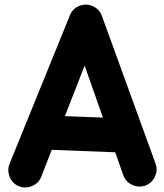

<svg xmlns="http://www.w3.org/2000/svg" viewBox="-20 -737 712 835"><path d="M59.6 71.8Q32.2 59.6 21.2 30Q10.3 0.5 22.5 -26.9L285.2 -673.3Q297.9 -702.6 329.3 -712.9Q360.8 -723.1 389.2 -707.5Q414.1 -693.4 422.4 -669.9L655.8 -27.3Q667 1 654.5 29.5Q642.1 58.1 613.8 69.3Q585.4 80.1 556.9 67.9Q528.3 55.7 517.1 27.3L481 -74.7L205.1 -85.4L158.2 34.7Q146 62 116.7 73Q87.4 84 59.6 71.8ZM348.1 -451.7 262.2 -231.9 427.7 -225.6Z"/></svg>

Font: Mikhak-DS1-FD ExtraBold
Style: Regular
Weight: 800
Designer: Amin Abedi
Version: Version 3.2